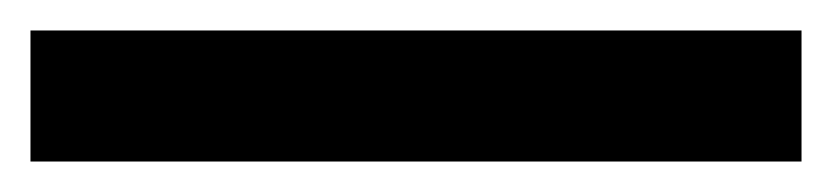

<svg xmlns="http://www.w3.org/2000/svg" viewBox="-23 -866 546 126"><path d="M503 -760H-3V-846H503Z"/></svg>

Font: Noto Sans Gujarati UI SemiBold
Style: Regular
Weight: 600
Designer: Jelle Bosma - Monotype Design Team, Universal Thirst
Foundry: Monotype Imaging Inc.
Version: Version 2.106; ttfautohint (v1.8.4.7-5d5b)